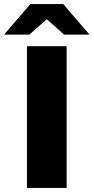

<svg xmlns="http://www.w3.org/2000/svg" viewBox="-62 -928 462 948"><path d="M267 -700H71V0H267ZM169 -833 255 -757H380L250 -908H88L-42 -757H83Z"/></svg>

Font: Montserrat-Alt1 ExtBd
Style: Regular
Weight: 800
Designer: Differentunic
Foundry: Differentunic
Version: Version 7.222